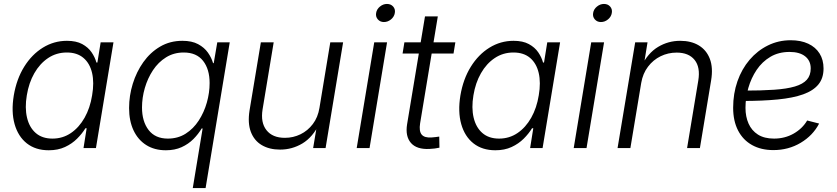

<svg xmlns="http://www.w3.org/2000/svg" viewBox="-20 -755 4268 979"><path d="M228.5 11.2Q161.6 11.2 116.9 -23.9Q72.3 -59.1 54.4 -122.3Q36.6 -185.5 50.3 -268.6Q64.5 -352.1 103.3 -414.6Q142.1 -477.1 198.5 -512Q254.9 -546.9 321.3 -546.9Q368.7 -546.9 399.2 -530.3Q429.7 -513.7 447 -488.3Q464.4 -462.9 471.7 -436H476.6L493.2 -539.1H558.6L469.2 0H405.8L421.9 -101.1H415.5Q398.9 -73.7 373 -47.9Q347.2 -22 311.3 -5.4Q275.4 11.2 228.5 11.2ZM247.6 -48.3Q299.8 -48.3 341.6 -76.7Q383.3 -105 411.4 -154.8Q439.5 -204.6 449.7 -269Q460.9 -334 449.5 -383.1Q438 -432.1 405.5 -459.7Q373 -487.3 320.8 -487.3Q267.6 -487.3 225.3 -459Q183.1 -430.7 155 -381.6Q127 -332.5 116.7 -269Q106 -205.6 117.7 -155.5Q129.4 -105.5 162.1 -76.9Q194.8 -48.3 247.6 -48.3Z M1028.3 204.1H962.9L1013.2 -100.1H1008.3Q991.7 -71.8 966.3 -46.1Q940.9 -20.5 906 -4.6Q871.1 11.2 825.7 11.2Q767.6 11.2 725.6 -15.4Q683.6 -42 660.9 -90.3Q638.2 -138.7 638.2 -204.1Q638.2 -267.1 657 -327.9Q675.8 -388.7 710.9 -438.2Q746.1 -487.8 796.4 -517.3Q846.7 -546.9 910.2 -546.9Q958.5 -546.9 990.2 -529.8Q1022 -512.7 1040.3 -486.6Q1058.6 -460.4 1066.4 -433.1H1069.8L1087.9 -539.1H1151.4ZM835.9 -48.3Q887.2 -48.3 926.8 -73.5Q966.3 -98.6 993.4 -140.4Q1020.5 -182.1 1034.7 -232.2Q1048.8 -282.2 1048.8 -331.5Q1048.8 -402.3 1015.4 -444.8Q981.9 -487.3 917 -487.3Q866.2 -487.3 826.7 -462.6Q787.1 -438 760 -397Q732.9 -356 718.5 -306.4Q704.1 -256.8 704.1 -207Q704.1 -135.7 737.8 -92Q771.5 -48.3 835.9 -48.3Z M1408.2 7.8Q1353.5 7.8 1314.7 -15.1Q1275.9 -38.1 1259 -82.8Q1242.2 -127.4 1252.4 -191.9L1310.1 -539.1H1375.5L1318.8 -196.8Q1308.1 -129.9 1338.9 -91.1Q1369.6 -52.2 1432.6 -52.2Q1475.1 -52.2 1512.2 -70.3Q1549.3 -88.4 1575.2 -122.6Q1601.1 -156.7 1608.9 -205.1L1664.1 -539.1H1729.5L1640.1 0H1576.7L1597.7 -126H1609.4Q1574.7 -55.2 1522.2 -23.7Q1469.7 7.8 1408.2 7.8Z M1798.8 0 1888.2 -539.1H1953.6L1864.3 0ZM1937.5 -642.6Q1918.5 -642.6 1906.5 -656.2Q1894.5 -669.9 1897.9 -689Q1900.9 -708 1917.2 -721.4Q1933.6 -734.9 1953.1 -734.9Q1973.1 -734.9 1984.9 -721.4Q1996.6 -708 1993.2 -689Q1990.2 -669.9 1973.9 -656.2Q1957.5 -642.6 1937.5 -642.6Z M2301.8 -539.1 2292.5 -481.9H2032.7L2042 -539.1ZM2147 -671.4H2212.4L2122.1 -126Q2115.7 -86.4 2130.1 -68.8Q2144.5 -51.3 2181.6 -54.2Q2189 -54.7 2199.7 -55.9Q2210.4 -57.1 2219.7 -58.6L2220.7 -2Q2210 0.5 2196.8 2.2Q2183.6 3.9 2170.4 4.4Q2105 7.8 2075.4 -26.1Q2045.9 -60.1 2055.7 -121.1Z M2505.9 11.2Q2439 11.2 2394.3 -23.9Q2349.6 -59.1 2331.8 -122.3Q2314 -185.5 2327.6 -268.6Q2341.8 -352.1 2380.6 -414.6Q2419.4 -477.1 2475.8 -512Q2532.2 -546.9 2598.6 -546.9Q2646 -546.9 2676.5 -530.3Q2707 -513.7 2724.4 -488.3Q2741.7 -462.9 2749 -436H2753.9L2770.5 -539.1H2835.9L2746.6 0H2683.1L2699.2 -101.1H2692.9Q2676.3 -73.7 2650.4 -47.9Q2624.5 -22 2588.6 -5.4Q2552.7 11.2 2505.9 11.2ZM2524.9 -48.3Q2577.1 -48.3 2618.9 -76.7Q2660.6 -105 2688.7 -154.8Q2716.8 -204.6 2727.1 -269Q2738.3 -334 2726.8 -383.1Q2715.3 -432.1 2682.9 -459.7Q2650.4 -487.3 2598.1 -487.3Q2544.9 -487.3 2502.7 -459Q2460.4 -430.7 2432.4 -381.6Q2404.3 -332.5 2394 -269Q2383.3 -205.6 2395 -155.5Q2406.7 -105.5 2439.5 -76.9Q2472.2 -48.3 2524.9 -48.3Z M2905.3 0 2994.6 -539.1H3060.1L2970.7 0ZM3043.9 -642.6Q3024.9 -642.6 3012.9 -656.2Q3001 -669.9 3004.4 -689Q3007.3 -708 3023.7 -721.4Q3040 -734.9 3059.6 -734.9Q3079.6 -734.9 3091.3 -721.4Q3103 -708 3099.6 -689Q3096.7 -669.9 3080.3 -656.2Q3064 -642.6 3043.9 -642.6Z M3249.5 -332 3194.3 0H3128.9L3218.8 -539.1H3281.7L3261.2 -413.1L3249 -415Q3283.2 -484.4 3335.2 -515.6Q3387.2 -546.9 3448.2 -546.9Q3504.4 -546.9 3543.5 -523.2Q3582.5 -499.5 3599.6 -454.6Q3616.7 -409.7 3606 -345.2L3548.8 0H3483.4L3540.5 -344.2Q3551.8 -412.1 3521.7 -449.5Q3491.7 -486.8 3430.2 -486.8Q3386.7 -486.8 3348.6 -468.3Q3310.5 -449.7 3284.2 -415Q3257.8 -380.4 3249.5 -332Z M3923.3 10.3Q3860.8 10.3 3814.7 -15.4Q3768.6 -41 3743.4 -89.6Q3718.3 -138.2 3718.3 -205.6Q3718.3 -277.8 3740.2 -340.6Q3762.2 -403.3 3802.2 -450.2Q3842.3 -497.1 3895.8 -523.4Q3949.2 -549.8 4011.7 -549.8Q4063.5 -549.8 4101.1 -532.2Q4138.7 -514.6 4158.9 -482.4Q4179.2 -450.2 4179.2 -405.8Q4179.2 -356.4 4153.1 -324.5Q4127 -292.5 4075.2 -273.9Q4023.4 -255.4 3945.8 -247.8Q3868.2 -240.2 3765.1 -240.2L3772.9 -293Q3862.8 -293 3927.2 -297.4Q3991.7 -301.8 4033 -314Q4074.2 -326.2 4094 -348.4Q4113.8 -370.6 4113.8 -406.2Q4113.8 -445.3 4085.4 -467.8Q4057.1 -490.2 4005.9 -490.2Q3950.2 -490.2 3908.2 -465.3Q3866.2 -440.4 3838.1 -398.7Q3810.1 -356.9 3795.7 -306.6Q3781.2 -256.3 3781.2 -205.1Q3781.2 -160.2 3796.9 -124.8Q3812.5 -89.4 3844.7 -68.8Q3877 -48.3 3926.8 -48.3Q3981.9 -48.3 4026.6 -73.7Q4071.3 -99.1 4095.7 -140.6L4156.7 -125Q4125 -64 4062.7 -26.9Q4000.5 10.3 3923.3 10.3Z"/></svg>

Font: Inter 18pt Light
Style: Italic
Weight: 300
Italic angle: -9.3988°
Designer: Rasmus Andersson
Foundry: rsms
Version: Version 4.001;git-66647c0bb